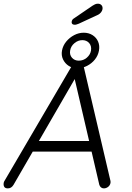

<svg xmlns="http://www.w3.org/2000/svg" viewBox="-62 -1039 730 1060"><path d="M365.2 -662.1Q337.9 -662.1 317.4 -675.3Q296.9 -688.5 286.1 -710.9Q275.4 -733.4 280.3 -759.8Q285.2 -787.1 303.7 -809.6Q322.3 -832 347.7 -845.2Q373 -858.4 400.4 -858.4Q427.7 -858.4 448.7 -845.2Q469.7 -832 479.5 -809.6Q489.3 -787.1 484.4 -759.8Q479.5 -732.4 461.9 -710.4Q444.3 -688.5 418.5 -675.3Q392.6 -662.1 365.2 -662.1ZM373 -704.1Q398.4 -704.1 417.5 -720.7Q436.5 -737.3 440.4 -759.8Q444.3 -785.2 430.2 -801.3Q416 -817.4 392.6 -817.4Q369.1 -817.4 349.1 -800.8Q329.1 -784.2 325.2 -759.8Q321.3 -736.3 335.4 -720.2Q349.6 -704.1 373 -704.1ZM362.3 -623 12.7 -18.6Q6.8 -8.8 -1 -3.9Q-8.8 1 -18.6 1Q-32.2 1 -37.6 -6.3Q-43 -13.7 -42 -25.4Q-42 -30.3 -39.1 -37.1L338.9 -682.6Q345.7 -693.4 354.5 -698.2Q363.3 -703.1 373 -703.1Q382.8 -703.1 389.2 -697.8Q395.5 -692.4 397.5 -682.6L547.9 -40Q548.8 -34.2 547.9 -28.3Q544.9 -14.6 534.2 -6.8Q523.4 1 511.7 1Q502 1 495.6 -4.4Q489.3 -9.8 486.3 -18.6L344.7 -627ZM102.5 -202.1 138.7 -260.7H448.2L450.2 -202.1ZM350.6 -902.3Q340.8 -902.3 336.4 -907.7Q332 -913.1 334 -920.9Q335 -925.8 337.9 -930.2Q340.8 -934.6 347.7 -938.5L449.2 -1007.8Q455.1 -1011.7 462.4 -1015.1Q469.7 -1018.6 478.5 -1018.6Q491.2 -1018.6 498.5 -1010.3Q505.9 -1002 503.9 -988.3Q502 -978.5 495.6 -970.7Q489.3 -962.9 480.5 -958L373 -908.2Q367.2 -906.2 361.8 -904.3Q356.4 -902.3 350.6 -902.3Z"/></svg>

Font: Quicksand
Style: Italic
Weight: 400
Designer: Andrew Paglinawan
Foundry: Andrew Paglinawan
Version: Version 3.006